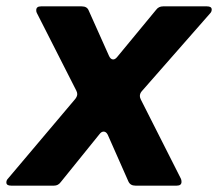

<svg xmlns="http://www.w3.org/2000/svg" viewBox="-46 -584 686 604"><path d="M145 -11Q137 0 124 0H-11Q-26 0 -26 -10Q-26 -17 -21 -22L191 -273Q197 -281 197 -288Q197 -293 194 -299L70 -543Q68 -546 68 -552Q68 -564 83 -564H211Q228 -564 233 -551L297 -408Q302 -397 310 -397Q316 -397 322 -404L445 -553Q453 -564 467 -564H605Q620 -564 620 -554Q620 -547 615 -542L400 -297Q394 -290 394 -282Q394 -277 397 -271L523 -22Q525 -18 525 -12Q525 0 510 0H380Q364 0 358 -13L293 -160Q288 -170 280 -170Q273 -170 267 -162Z"/></svg>

Font: Open Sauce Two ExtraBold Italic
Style: Regular
Weight: 800
Italic angle: -10°
Designer: Alfredo Marco Pradil
Foundry: Creative Sauce Fz LLC
Version: Version 1.477